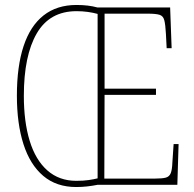

<svg xmlns="http://www.w3.org/2000/svg" viewBox="-20 -744 783 773"><path d="M287 9Q207 9 154 -36Q101 -81 74.5 -163.5Q48 -246 48 -359Q48 -477 75 -558.5Q102 -640 155.5 -682Q209 -724 288 -724Q312 -724 333 -721.5Q354 -719 372 -714H665L671 -550H651L648 -608Q646 -645 641.5 -662.5Q637 -680 622 -684.5Q607 -689 575 -689H401V-387H608V-362H401L400 -25H604Q634 -25 648 -29Q662 -33 667.5 -47Q673 -61 674 -90L679 -164H699L694 0H373Q353 4 331.5 6.5Q310 9 287 9ZM287 -16Q316 -16 336.5 -19Q357 -22 373 -26V-688Q355 -693 333.5 -696Q312 -699 288 -699Q180 -699 128 -609.5Q76 -520 76 -358Q76 -254 99.5 -177Q123 -100 170.5 -58Q218 -16 287 -16Z"/></svg>

Font: Noto Serif Khmer Condensed Thin
Style: Regular
Weight: 250
Width: 3
Designer: Danh Hong and the Monotype Design Team
Foundry: Monotype Imaging Inc.
Version: Version 2.004